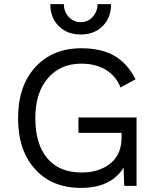

<svg xmlns="http://www.w3.org/2000/svg" viewBox="-20 -905 764 935"><path d="M225 -885H291Q291 -849 314.5 -823Q338 -797 373 -797Q408 -797 431.5 -823Q455 -849 455 -885H521Q521 -819 480 -778Q439 -737 373 -737Q307 -737 266 -778Q225 -819 225 -885ZM362 -333H645V0H585L582 -89Q521 10 374 10Q233 10 150.5 -81.5Q68 -173 68 -330Q68 -486 152 -578Q236 -670 376 -670Q474 -670 537.5 -633Q601 -596 640 -519L567 -479Q545 -535 495.5 -565Q446 -595 376 -595Q274 -595 213 -524Q152 -453 152 -330Q152 -204 210 -134.5Q268 -65 377 -65Q463 -65 517.5 -109Q572 -153 572 -235V-258H362Z"/></svg>

Font: Work Sans
Style: Regular
Weight: 400
Designer: Wei Huang
Foundry: Wei Huang
Version: Version 1.032;PS 001.032;hotconv 1.0.70;makeotf.lib2.5.58329